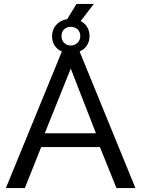

<svg xmlns="http://www.w3.org/2000/svg" viewBox="-20 -954 717 974"><path d="M383.8 -692.9 667 0H570.8L486.8 -208H189L106 0H9.8L293.9 -692.9Q270.5 -702.6 257.3 -722.9Q244.1 -743.2 244.1 -770Q244.1 -804.7 265.4 -828.1Q286.6 -851.6 320.8 -856.9L368.2 -934.1H456.1L389.2 -847.2Q434.1 -822.8 434.1 -770Q434.1 -743.2 420.7 -723.1Q407.2 -703.1 383.8 -692.9ZM338.9 -817.9Q318.8 -817.9 305.4 -805.2Q292 -792.5 292 -770Q292 -750 305.4 -736.6Q318.8 -723.1 338.9 -723.1Q358.4 -723.1 372.8 -736.6Q387.2 -750 387.2 -770Q387.2 -792.5 373.5 -805.2Q359.9 -817.9 338.9 -817.9ZM207 -277.8H466.8L338.9 -606Z"/></svg>

Font: Rawline Medium
Style: Regular
Weight: 500
Designer: Matt McInerney, Pablo Impallari, Rodrigo Fuenzalida
Foundry: Matt McInerney, Pablo Impallari, Rodrigo Fuenzalida
Version: Version 4.020;PS 004.020;hotconv 1.0.88;makeotf.lib2.5.64775